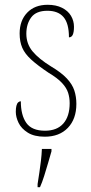

<svg xmlns="http://www.w3.org/2000/svg" viewBox="-20 -561 382 802"><path d="M167 10Q123 10 96 -7Q69 -24 57.5 -48Q46 -72 46 -94Q46 -109 48.5 -119Q51 -129 56 -133.5Q61 -138 67 -138Q67 -80 90 -47.5Q113 -15 168 -15Q218 -15 244.5 -45Q271 -75 271 -130Q271 -153 264.5 -173.5Q258 -194 239 -214.5Q220 -235 183 -257Q138 -287 111 -311.5Q84 -336 73 -361.5Q62 -387 62 -421Q62 -475 93.5 -508Q125 -541 179 -541Q214 -541 239 -528.5Q264 -516 276.5 -495Q289 -474 289 -449Q289 -427 284 -416Q279 -405 268 -405Q268 -463 245.5 -489.5Q223 -516 178 -516Q131 -516 110.5 -488.5Q90 -461 90 -420Q90 -378 116 -346.5Q142 -315 194 -283Q236 -258 259 -233.5Q282 -209 290.5 -183Q299 -157 299 -127Q299 -64 263.5 -27Q228 10 167 10ZM137 208Q141 183 144.5 159Q148 135 151 110.5Q154 86 155 61H195V71Q189 92 181 119.5Q173 147 164.5 174Q156 201 147 221H137Z"/></svg>

Font: Noto Serif Khmer Condensed Thin
Style: Regular
Weight: 250
Width: 3
Designer: Danh Hong and the Monotype Design Team
Foundry: Monotype Imaging Inc.
Version: Version 2.004